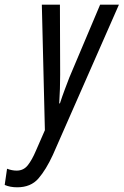

<svg xmlns="http://www.w3.org/2000/svg" viewBox="-114 -556 526 817"><path d="M-41 241Q17 241 49.5 203.5Q82 166 111 103L392 -536H312L181 -226Q173 -205 162 -176Q151 -147 141 -116H138Q140 -147 141 -178Q142 -209 142 -239L141 -536H64L77 -2L39 85Q22 125 4 147.5Q-14 170 -43 170Q-63 170 -84 162L-94 231Q-71 241 -41 241Z"/></svg>

Font: Noto Sans UI Condensed
Style: Italic
Weight: 400
Width: 3
Italic angle: -12°
Designer: Monotype Design Team
Foundry: Monotype Imaging Inc.
Version: Version 1.901